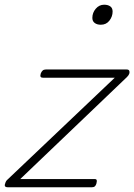

<svg xmlns="http://www.w3.org/2000/svg" viewBox="-28 -795 570 815"><path d="M6 0Q-10 0 -7.5 -11.5Q-5 -23 1 -30L459 -465H155Q147 -465 144.5 -469Q142 -473 145 -483Q148 -491 153 -495.5Q158 -500 166 -500H510Q518 -500 520.5 -495Q523 -490 521 -483Q519 -476 511 -468L58 -35H373Q381 -35 382.5 -30.5Q384 -26 381 -15Q379 -8 374.5 -4Q370 0 361 0ZM400 -690Q384 -690 374 -697.5Q364 -705 364 -719Q364 -741 378.5 -758Q393 -775 414 -775Q430 -775 440 -768Q450 -761 450 -746Q450 -725 436.5 -707.5Q423 -690 400 -690Z"/></svg>

Font: Playwrite MX Thin
Style: Regular
Weight: 250
Designer: Veronika Burian, José Scaglione
Foundry: TypeTogether
Version: Version 1.002